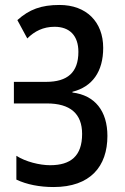

<svg xmlns="http://www.w3.org/2000/svg" viewBox="-20 -744 505 774"><path d="M396 -551C396 -656 328 -724 220 -724C146 -724 98 -706 50 -663L90 -589C119 -618 154 -636 200 -636C261 -636 296 -600 296 -535C296 -452 252 -414 166 -414H36V-327H169C263 -327 311 -286 311 -204C311 -115 265 -78 182 -78C140 -78 83 -92 46 -116V-20C88 0 140 10 196 10C344 10 413 -73 413 -196C413 -296 363 -360 272 -371V-374C352 -394 396 -455 396 -551Z"/></svg>

Font: Noto Sans Armenian ExtraCondensed Medium
Style: Regular
Weight: 500
Width: 2
Designer: Monotype Design Team
Foundry: Monotype Imaging Inc.
Version: Version 2.008